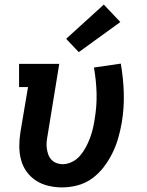

<svg xmlns="http://www.w3.org/2000/svg" viewBox="-20 -808 640 836"><path d="M250 8Q220 8 190.5 1Q161 -6 137 -21.5Q113 -37 96 -60.5Q79 -84 71.5 -112.5Q64 -141 64 -171.5Q64 -202 69 -233L102 -429H63V-530H238L187 -217Q184 -202 183 -188Q182 -174 184 -160.5Q186 -147 190.5 -134.5Q195 -122 204 -112.5Q213 -103 226 -98Q239 -93 252 -93Q273 -93 293.5 -103Q314 -113 328.5 -130Q343 -147 353.5 -166.5Q364 -186 371.5 -206Q379 -226 384 -246.5Q389 -267 392 -288Q402 -346 400.5 -402Q399 -458 389 -514L506 -531Q517 -468 519 -403.5Q521 -339 510 -273Q504 -239 494.5 -206Q485 -173 469.5 -141.5Q454 -110 432 -81Q410 -52 381 -31Q352 -10 318 -1Q284 8 250 8ZM323 -581 268 -639 432 -788 504 -712Z"/></svg>

Font: Iosevka Curly Slab Extended
Style: Bold Italic
Weight: 700
Width: 7
Italic angle: -9°
Monospace: yes
Designer: Belleve Invis
Foundry: Belleve Invis
Version: Version 11.0.0; ttfautohint (v1.8.3)